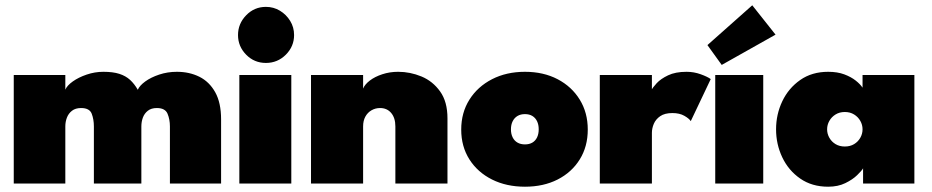

<svg xmlns="http://www.w3.org/2000/svg" viewBox="-20 -694 3526 726"><path d="M649 -422.5Q696 -422.5 733.8 -403.8Q771.5 -385 793.8 -345.2Q816 -305.5 816 -242.5V0H622.5V-216Q622.5 -242.5 613.5 -264Q604.5 -285.5 573 -285.5Q552 -285.5 539 -275.2Q526 -265 520.2 -249.2Q514.5 -233.5 514.5 -216V0H335V-216Q335 -242.5 326.8 -264Q318.5 -285.5 286.5 -285.5Q265.5 -285.5 252.2 -275.2Q239 -265 233 -249.2Q227 -233.5 227 -216V0H32V-410.5H227V-355Q233.5 -370.5 255.2 -386Q277 -401.5 307.8 -412Q338.5 -422.5 371 -422.5Q407 -422.5 431.2 -414.8Q455.5 -407 472 -391.8Q488.5 -376.5 501 -354.5Q507.5 -370 529 -385.8Q550.5 -401.5 582 -412Q613.5 -422.5 649 -422.5Z M885 0V-410.5H1081.5V0ZM985.5 -456Q941.5 -456 910.8 -487.2Q880 -518.5 880 -561.5Q880 -604.5 910.8 -636.2Q941.5 -668 985.5 -668Q1014.5 -668 1038.5 -653.5Q1062.5 -639 1077.2 -615Q1092 -591 1092 -561.5Q1092 -518.5 1060.8 -487.2Q1029.5 -456 985.5 -456Z M1485.5 -422.5Q1531 -422.5 1573.8 -404.8Q1616.5 -387 1644.2 -348.2Q1672 -309.5 1672 -246.5V0H1475V-216Q1475 -248 1459.2 -266.8Q1443.5 -285.5 1417 -285.5Q1399.5 -285.5 1384.8 -277Q1370 -268.5 1361.5 -253Q1353 -237.5 1353 -216V0H1156V-410.5H1353V-359Q1359.5 -375 1378.5 -389.5Q1397.5 -404 1425.5 -413.2Q1453.5 -422.5 1485.5 -422.5Z M1965 12Q1895 12 1840.5 -15.2Q1786 -42.5 1755 -91.2Q1724 -140 1724 -204Q1724 -268 1755 -317.2Q1786 -366.5 1840.5 -394.5Q1895 -422.5 1965 -422.5Q2035 -422.5 2088.5 -394.5Q2142 -366.5 2172.2 -317.2Q2202.5 -268 2202.5 -204Q2202.5 -140 2172.2 -91.2Q2142 -42.5 2088.5 -15.2Q2035 12 1965 12ZM1965 -148Q1981.5 -148 1993 -154.8Q2004.5 -161.5 2010.8 -174.5Q2017 -187.5 2017 -205Q2017 -222.5 2010.8 -235.5Q2004.5 -248.5 1993 -255.5Q1981.5 -262.5 1965 -262.5Q1948.5 -262.5 1936.8 -255.5Q1925 -248.5 1918.5 -235.5Q1912 -222.5 1912 -205Q1912 -187.5 1918.5 -174.5Q1925 -161.5 1936.8 -154.8Q1948.5 -148 1965 -148Z M2445 0H2248V-410.5H2445V-352H2442.5Q2448 -363 2463.2 -379.5Q2478.5 -396 2506.2 -409.2Q2534 -422.5 2576 -422.5Q2604 -422.5 2629.5 -413.2Q2655 -404 2667.5 -395L2592 -236Q2585.5 -246 2567.5 -256.2Q2549.5 -266.5 2522.5 -266.5Q2493.5 -266.5 2476.5 -254.8Q2459.5 -243 2452.2 -225.8Q2445 -208.5 2445 -192Z M2684.5 0V-410.5H2866V0ZM2709 -448.5 2655 -523.5 2824.5 -674 2912.5 -563Z M3243.5 0V-57.5Q3238.5 -48.5 3221.2 -31.8Q3204 -15 3176.2 -1.5Q3148.5 12 3111.5 12Q3050 12 3005.8 -18.8Q2961.5 -49.5 2938 -99Q2914.5 -148.5 2914.5 -205Q2914.5 -261.5 2938 -311Q2961.5 -360.5 3005.8 -391.5Q3050 -422.5 3111.5 -422.5Q3146.5 -422.5 3172.5 -412.8Q3198.5 -403 3215.8 -389.2Q3233 -375.5 3241.5 -362.5V-410.5H3437.5V0ZM3107.5 -205Q3107.5 -188 3116 -173Q3124.5 -158 3139.5 -149Q3154.5 -140 3174.5 -140Q3194.5 -140 3209.5 -149Q3224.5 -158 3233 -173Q3241.5 -188 3241.5 -205Q3241.5 -222 3233 -237Q3224.5 -252 3209.5 -261.2Q3194.5 -270.5 3174.5 -270.5Q3154.5 -270.5 3139.5 -261.2Q3124.5 -252 3116 -237Q3107.5 -222 3107.5 -205Z"/></svg>

Font: League Spartan Thin Black
Style: Regular
Weight: 900
Version: Version 2.002